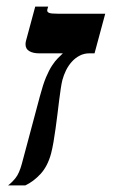

<svg xmlns="http://www.w3.org/2000/svg" viewBox="-20 -560 381 580"><path d="M134.3 -96.2Q124 -58.1 102.8 -34.9Q81.5 -11.7 56.6 0H4.4Q15.6 -8.3 26.9 -22.2Q38.1 -36.1 45.9 -64.9L100.6 -269.5Q109.9 -304.7 119.1 -326.7Q128.4 -348.6 137.5 -362.3Q146.5 -376 154.5 -383.8Q162.6 -391.6 169.9 -398.9H97.7Q80.1 -398.9 68.6 -405.5Q57.1 -412.1 57.1 -426.3Q57.1 -431.2 58.6 -437L86.4 -540H125.5L123 -531.7Q122.6 -530.8 122.6 -528.3Q122.6 -523.4 128.7 -521Q134.8 -518.6 153.3 -518.6H297.9L265.6 -398.9H250Q233.9 -398.9 220.5 -391.8Q207 -384.8 196.8 -373.3Q186.5 -361.8 179.4 -347.4Q172.4 -333 168.5 -318.4Q166 -308.6 163.6 -292.7Q161.1 -276.9 158.7 -257.1Q156.2 -237.3 153.6 -215.3Q150.9 -193.4 147.9 -171.9Q145 -150.4 141.6 -130.9Q138.2 -111.3 134.3 -96.2Z"/></svg>

Font: Arian AMU Serif
Style: Bold Italic
Weight: 700
Italic angle: -15°
Designer: Ruben Hakobyan (Tarumian)
Foundry: Ruben Hakobyan (Tarumian)
Version: Version 1.002